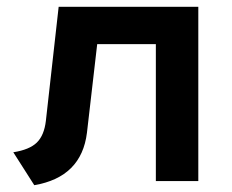

<svg xmlns="http://www.w3.org/2000/svg" viewBox="-20 -531 680 563"><path d="M80.5 12 19 -84.5Q66.5 -92 88 -113Q109.5 -134 114.5 -176.5L152 -511H561.5V0H437V-401.5H265L235 -142Q219 -11.5 80.5 12Z"/></svg>

Font: Overpass
Style: Bold
Weight: 700
Designer: Delve Withrington, Dave Bailey, Thomas Jockin
Foundry: Delve Fonts LLC
Version: Version 4.000; ttfautohint (v1.8.3)